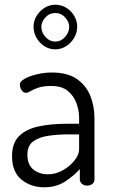

<svg xmlns="http://www.w3.org/2000/svg" viewBox="-20 -786 478 813"><path d="M167 7Q111 7 71 -25.5Q31 -58 31 -125Q31 -180 60.5 -209.5Q90 -239 142.5 -250.5Q195 -262 264 -262H315V-286Q315 -318 303.5 -349.5Q292 -381 266.5 -401.5Q241 -422 197 -422Q164 -422 143 -415Q122 -408 110 -400.5Q98 -393 90 -393Q78 -393 71 -405Q64 -417 64 -428Q64 -441 84.5 -452.5Q105 -464 136.5 -471.5Q168 -479 199 -479Q266 -479 305.5 -451.5Q345 -424 362.5 -380Q380 -336 380 -286V-26Q380 -15 371.5 -7.5Q363 0 348 0Q336 0 327 -7.5Q318 -15 318 -26V-70Q292 -41 255 -17Q218 7 167 7ZM183 -48Q216 -48 246 -65Q276 -82 295.5 -106.5Q315 -131 315 -153V-217H273Q228 -217 187.5 -211.5Q147 -206 121.5 -188Q96 -170 96 -131Q96 -88 121.5 -68Q147 -48 183 -48ZM214 -577Q189 -577 168 -590.5Q147 -604 134.5 -626Q122 -648 122 -673Q122 -697 134.5 -718Q147 -739 168 -752.5Q189 -766 214 -766Q239 -766 260 -753.5Q281 -741 294 -719Q307 -697 307 -673Q307 -648 294 -626Q281 -604 260 -590.5Q239 -577 214 -577ZM215 -610Q238 -610 255.5 -629.5Q273 -649 273 -673Q273 -694 255.5 -712.5Q238 -731 215 -731Q189 -731 172 -712Q155 -693 155 -673Q155 -649 172.5 -629.5Q190 -610 215 -610Z"/></svg>

Font: Dosis ExtraLight
Style: Regular
Weight: 400
Version: Version 3.001; ttfautohint (v1.8.2)